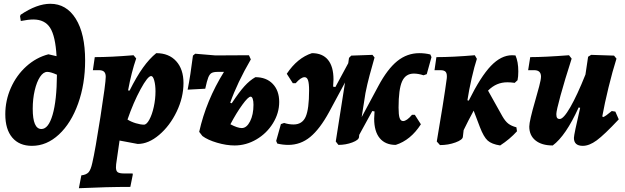

<svg xmlns="http://www.w3.org/2000/svg" viewBox="-20 -759 3303 1015"><path d="M246 -739Q331 -739 380.5 -660Q430 -581 430 -439Q430 -315 393 -211.5Q356 -108 291.5 -48Q227 12 149 12Q82 12 45 -31.5Q8 -75 8 -155Q8 -228 37.5 -294.5Q67 -361 119 -408Q171 -455 236 -472L279 -462Q273 -568 245 -612Q217 -656 156 -656Q130 -656 90 -648L86 -673L89 -681Q175 -739 246 -739ZM281 -364Q248 -379 230 -379Q209 -379 191.5 -352.5Q174 -326 163.5 -281Q153 -236 153 -184Q153 -77 199 -77Q236 -77 258 -152Q280 -227 281 -364Z M468 102Q483 38 511 -141.5Q539 -321 539 -353Q539 -371 530.5 -379.5Q522 -388 503 -388H471L481 -457Q566 -457 686 -467L700 -450Q675 -378 657 -281L665 -280Q702 -354 736 -401.5Q770 -449 806 -478Q873 -478 911.5 -435.5Q950 -393 950 -320Q950 -244 914 -169Q878 -94 821.5 -46Q765 2 708 2L612 -16L594 109Q593 115 593 126Q593 145 602.5 151.5Q612 158 636 158H681L682 164L669 229Q546 229 397 236L410 168Q436 165 448 152Q460 139 468 102ZM654 -127Q673 -115 698 -107.5Q723 -100 741 -100Q755 -100 769.5 -126.5Q784 -153 793 -194Q802 -235 802 -276Q802 -309 795.5 -333Q789 -357 779 -357Q761 -357 723 -287Q685 -217 654 -127Z M1456 -220Q1456 -161 1423 -107.5Q1390 -54 1335.5 -22Q1281 10 1220 10Q1177 10 1127.5 -4.5Q1078 -19 1050 -40L1033 -62Q1070 -228 1164 -379H1131Q1109 -379 1098.5 -373Q1088 -367 1081 -349.5Q1074 -332 1065 -290L972 -285Q987 -361 1000 -465L1012 -475L1119 -466L1296 -467L1306 -445Q1234 -321 1197 -216L1205 -213Q1244 -272 1272 -303Q1300 -334 1330 -351Q1388 -351 1422 -315.5Q1456 -280 1456 -220ZM1320 -205Q1320 -225 1316 -236.5Q1312 -248 1305 -248Q1292 -248 1260.5 -204.5Q1229 -161 1198 -102Q1236 -82 1258 -82Q1284 -82 1302 -117.5Q1320 -153 1320 -205Z M2261 -457 2236 -367 2219 -361Q2191 -370 2168 -370Q2124 -370 2105.5 -328.5Q2087 -287 2087 -190Q2087 -152 2092.5 -135.5Q2098 -119 2111 -119Q2130 -119 2158 -152H2173L2205 -102Q2151 -18 2072 7Q2017 7 1987.5 -28.5Q1958 -64 1958 -132Q1958 -144 1960 -170L1948 -172L1879 -46L1878 -35Q1877 -19 1842.5 -6Q1808 7 1769 7L1755 -11L1804 -323L1720 -167Q1671 -77 1620 -35Q1569 7 1504 7Q1475 7 1446 0L1440 -14L1465 -103L1482 -109Q1507 -101 1532 -101Q1578 -101 1596 -142Q1614 -183 1614 -281Q1614 -318 1608.5 -334.5Q1603 -351 1590 -351Q1571 -351 1543 -319H1528L1496 -369Q1552 -453 1629 -478Q1685 -478 1714 -442.5Q1743 -407 1743 -339Q1743 -327 1741 -301L1753 -299L1821 -425L1825 -453L1837 -465L1949 -469L1960 -455Q1947 -410 1934 -361.5Q1921 -313 1912 -267L1892 -140L1980 -304Q2028 -394 2080 -436Q2132 -478 2197 -478Q2227 -478 2255 -471Z M2662 -324Q2633 -324 2608 -313.5Q2583 -303 2560 -280L2636 -144Q2651 -118 2667 -105.5Q2683 -93 2710 -86L2713 -65Q2675 -23 2624 10Q2579 3 2558 -16Q2537 -35 2517 -87L2484 -174Q2455 -121 2431 -71L2427 -36Q2426 -20 2388 -6Q2350 8 2306 8L2289 -11Q2305 -104 2320 -198Q2335 -292 2342 -346Q2344 -369 2336.5 -378.5Q2329 -388 2308 -388H2277L2287 -457Q2373 -457 2490 -467L2501 -448Q2488 -409 2473.5 -345.5Q2459 -282 2451 -229L2458 -227Q2521 -354 2575 -410.5Q2629 -467 2687 -467Q2699 -467 2705 -466Q2720 -433 2720 -381Q2720 -354 2716 -335L2701 -321Q2680 -324 2662 -324Z M3251 -128Q3174 -46 3134.5 -17Q3095 12 3061 12Q3014 12 3014 -30Q3014 -47 3047 -189L3039 -191Q2971 -41 2902 10Q2844 10 2811 -16.5Q2778 -43 2778 -90Q2778 -119 2810 -229Q2821 -267 2830.5 -303Q2840 -339 2840 -354Q2840 -388 2804 -388H2772L2783 -457Q2858 -457 2988 -467L3002 -449Q2965 -334 2943 -253.5Q2921 -173 2921 -156Q2921 -142 2925 -136Q2929 -130 2939 -130Q2959 -130 2995 -192.5Q3031 -255 3075 -365L3089 -459L3105 -469L3226 -465L3239 -449Q3218 -383 3197 -297Q3176 -211 3164 -144L3168 -140Q3175 -142 3186 -150Q3197 -158 3214 -172L3233 -169Z"/></svg>

Font: Alegreya ExtraBold
Style: Italic
Weight: 800
Italic angle: -7°
Designer: Juan Pablo del Peral
Foundry: Huerta Tipografica
Version: Version 2.007; ttfautohint (v1.6)